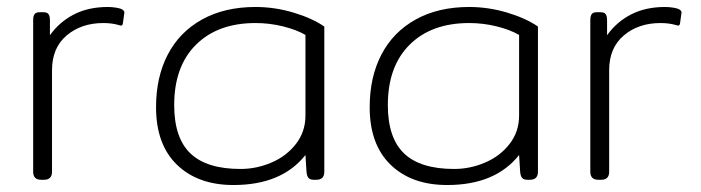

<svg xmlns="http://www.w3.org/2000/svg" viewBox="-20 -515 2008 550"><path d="M75 -23V-457Q75 -469 79 -474.5Q83 -480 94 -480H104Q115 -480 119 -474.5Q123 -469 123 -457V-414Q150 -452 191.5 -473.5Q233 -495 289 -495Q301 -495 313 -493Q325 -491 330 -488Q338 -483 336 -477L332 -448Q331 -439 321 -443Q301 -449 276 -449Q213 -449 171 -413.5Q129 -378 129 -314V-23Q129 0 106 0H98Q75 0 75 -23Z M427 -208Q427 -294 460.5 -358.5Q494 -423 558.5 -459Q623 -495 712 -495Q767 -495 820.5 -479Q874 -463 909 -439V-23Q909 0 886 0H879Q868 0 863.5 -5.5Q859 -11 858 -23L855 -71Q787 15 649 15Q547 15 487 -43Q427 -101 427 -208ZM855 -184V-415Q829 -430 790.5 -439.5Q752 -449 712 -449Q604 -449 541.5 -387Q479 -325 479 -214Q479 -120 525.5 -75.5Q572 -31 669 -31Q715 -31 758 -49.5Q801 -68 828 -103Q855 -138 855 -184Z M1039 -208Q1039 -294 1072.5 -358.5Q1106 -423 1170.5 -459Q1235 -495 1324 -495Q1379 -495 1432.5 -479Q1486 -463 1521 -439V-23Q1521 0 1498 0H1491Q1480 0 1475.5 -5.5Q1471 -11 1470 -23L1467 -71Q1399 15 1261 15Q1159 15 1099 -43Q1039 -101 1039 -208ZM1467 -184V-415Q1441 -430 1402.5 -439.5Q1364 -449 1324 -449Q1216 -449 1153.5 -387Q1091 -325 1091 -214Q1091 -120 1137.5 -75.5Q1184 -31 1281 -31Q1327 -31 1370 -49.5Q1413 -68 1440 -103Q1467 -138 1467 -184Z M1671 -23V-457Q1671 -469 1675 -474.5Q1679 -480 1690 -480H1700Q1711 -480 1715 -474.5Q1719 -469 1719 -457V-414Q1746 -452 1787.5 -473.5Q1829 -495 1885 -495Q1897 -495 1909 -493Q1921 -491 1926 -488Q1934 -483 1932 -477L1928 -448Q1927 -439 1917 -443Q1897 -449 1872 -449Q1809 -449 1767 -413.5Q1725 -378 1725 -314V-23Q1725 0 1702 0H1694Q1671 0 1671 -23Z"/></svg>

Font: Mitr ExtraLight
Style: Regular
Weight: 275
Designer: Thanarat Vachiruckul
Foundry: Cadson Demak Co.,Ltd.
Version: Version 1.001